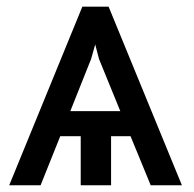

<svg xmlns="http://www.w3.org/2000/svg" viewBox="-20 -548 575 568"><path d="M7.3 0 223.6 -528.3H301.3L518.1 0H425.8L366.2 -145H308.6V0H218.8V-145H158.2L100.1 0ZM249.5 -373.5 188 -219.2H335.9L272.9 -373.5L261.7 -416.5Z"/></svg>

Font: Roboto21382017
Style: Regular
Weight: 400
Designer: Christian Robertson
Foundry: Google
Version: Version 2.138; 2017